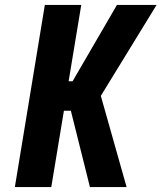

<svg xmlns="http://www.w3.org/2000/svg" viewBox="-20 -755 652 775"><path d="M343 0 266 -308H238L187 0H40L161 -735H308L257 -427H273L452 -735H612L387 -368L491 0Z"/></svg>

Font: Iosevka Heavy Extended Oblique
Style: Regular
Weight: 900
Width: 7
Italic angle: -9°
Monospace: yes
Designer: Belleve Invis
Foundry: Belleve Invis
Version: Version 32.5.0; ttfautohint (v1.8.4)